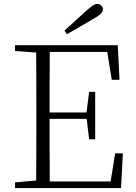

<svg xmlns="http://www.w3.org/2000/svg" viewBox="-20 -952 686 972"><path d="M306.2 -796.9Q334.5 -822.3 361.8 -847.4Q389.2 -872.6 414.1 -895Q436.5 -915 449 -923.6Q461.4 -932.1 472.2 -932.1Q483.9 -932.1 492.4 -924.1Q501 -916 501 -904.8Q501 -893.1 489.7 -881.8Q478.5 -870.6 450.2 -855Q418 -836.4 385 -817.1Q352.1 -797.9 318.8 -778.8ZM545.9 -547.9 522.9 -689H231.9Q231.4 -616.2 231.2 -540.8Q231 -465.3 231 -382.8H418L431.2 -486.8H461.9V-247.1H431.2L418.9 -350.1H231Q231 -260.7 231.2 -183.6Q231.4 -106.4 231.9 -33.2H540L563 -175.8H602.1L592.8 0H56.2V-28.8L163.1 -38.1Q163.6 -110.8 163.8 -184.8Q164.1 -258.8 164.1 -333V-390.1Q164.1 -464.4 163.8 -538.3Q163.6 -612.3 163.1 -686L56.2 -693.8V-723.1H576.2L585 -547.9Z"/></svg>

Font: Source Han Serif TW ExtraLight
Style: Regular
Weight: 250
Designer: Ryoko NISHIZUKA Ë•øÂ°öÊ∂ºÂ≠ê (kana & ideographs); Frank Grie√ühammer (Latin, Greek & Cyrillic); Wenlong ZHANG Âº†ÊñáÈæô 
Foundry: Adobe
Version: Version 2.003;hotconv 1.1.1;makeotfexe 2.6.0